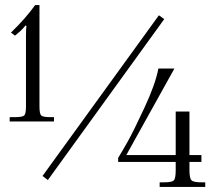

<svg xmlns="http://www.w3.org/2000/svg" viewBox="-20 -716 843 754"><path d="M604 -656 625 -641 168 -9 147 -25ZM82 -576Q82 -605 84 -614L80 -616Q69 -602 61 -595L39 -576L23 -588Q80 -643 118 -696H135V-297Q135 -269 142 -262.5Q149 -256 177 -256H192V-239H18V-256H39Q68 -256 75 -262.5Q82 -269 82 -297ZM665 -447 476 -107H670V-278H724V-107H771V-80H724V-47Q724 -16 732 -8Q740 0 771 0H786V18H607V0H624Q655 0 662.5 -7.5Q670 -15 670 -47V-80H444V-96Q459 -120 481.5 -160Q504 -200 547.5 -293.5Q591 -387 602 -447Z"/></svg>

Font: Foglihten068fMac
Style: Regular
Weight: 500
Designer: gluk (gluksza@wp.pl)
Foundry: gluk (gluksza@wp.pl)
Version: Version 0.68